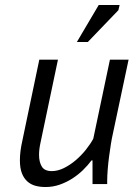

<svg xmlns="http://www.w3.org/2000/svg" viewBox="-20 -740 551 772"><path d="M213 -500 143 -167Q137 -140 137 -117Q137 -89 148 -70.5Q159 -52 188 -52Q212 -52 236.5 -64Q261 -76 283.5 -95Q306 -114 324.5 -137Q343 -160 355 -182L422 -500H497L434 -203Q430 -186 426 -161.5Q422 -137 418.5 -110Q415 -83 413 -57.5Q411 -32 411 -13V0H352V-95H348Q333 -75 313.5 -56Q294 -37 270.5 -22Q247 -7 220 2.5Q193 12 163 12Q141 12 122.5 7Q104 2 90 -10.5Q76 -23 68 -43.5Q60 -64 60 -96Q60 -131 70 -175L138 -500ZM377 -720H461L456 -699L333 -571H289Z"/></svg>

Font: PT Sans
Style: Italic
Weight: 400
Italic angle: -12°
Designer: A.Korolkova, O.Umpeleva, V.Yefimov
Foundry: ParaType Ltd
Version: Version 2.003W OFL